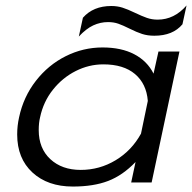

<svg xmlns="http://www.w3.org/2000/svg" viewBox="-20 -669 704 704"><path d="M284 -604Q322 -647 388 -647Q410 -647 429 -641Q448 -635 475 -622Q500 -610 518.5 -603.5Q537 -597 558 -597Q619 -597 664 -649L649 -580Q614 -538 546 -538Q521 -538 501 -544.5Q481 -551 455 -564Q431 -576 414 -582Q397 -588 376 -588Q348 -588 322 -576Q296 -564 269 -535ZM43 -176Q43 -208 50 -239Q66 -314 111.5 -372.5Q157 -431 221 -463Q285 -495 356 -495Q425 -495 472.5 -470Q520 -445 543 -399L561 -480H638L536 0H461L477 -75Q430 -26 376.5 -5.5Q323 15 247 15Q155 15 99 -36.5Q43 -88 43 -176ZM497 -179 522 -299Q517 -362 475 -397.5Q433 -433 359 -433Q306 -433 257.5 -408.5Q209 -384 174 -340Q139 -296 127 -239Q122 -219 122 -192Q122 -125 164.5 -85.5Q207 -46 276 -46Q345 -46 404 -81.5Q463 -117 497 -179Z"/></svg>

Font: Prompt Light
Style: Italic
Weight: 300
Italic angle: -12°
Designer: Katatrad Team
Foundry: CadsonDemak
Version: Version 1.000